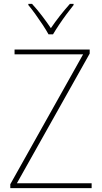

<svg xmlns="http://www.w3.org/2000/svg" viewBox="-20 -1062 525 989"><path d="M452 -93H33V-113L408 -782H55V-807H442V-786L67 -118H452ZM230 -885Q218 -907 199.5 -935Q181 -963 161.5 -990Q142 -1017 126 -1036V-1042H145Q170 -1015 196 -981Q222 -947 242 -917Q285 -980 340 -1042H359V-1036Q342 -1015 322 -988Q302 -961 284 -934Q266 -907 253 -885Z"/></svg>

Font: Noto Sans Telugu UI SemiCondensed Thin
Style: Regular
Weight: 100
Width: 4
Designer: Jelle Bosma - Monotype Design Team
Foundry: Monotype Imaging Inc.
Version: Version 2.005; ttfautohint (v1.8.4.7-5d5b)